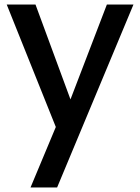

<svg xmlns="http://www.w3.org/2000/svg" viewBox="-20 -571 622 850"><path d="M292 -130.9 453.1 -550.8H570.8L232.9 258.8H115.2L227.1 -8.8L9.8 -550.8H137.2Z"/></svg>

Font: SVN-Poppins Medium
Style: Regular
Weight: 500
Designer: Ninad Kale (Devanagari), Jonny Pinhorn (Latin)
Foundry: Indian Type Foundry
Version: Version 3.002 2017